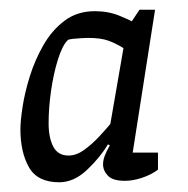

<svg xmlns="http://www.w3.org/2000/svg" viewBox="-20 -730 386 395"><path d="M102 -355Q57 -355 39.5 -386Q22 -417 22 -464Q22 -481 26.5 -510.5Q31 -540 41.5 -573.5Q52 -607 69.5 -637.5Q87 -668 113 -687.5Q139 -707 175 -707Q203 -707 226 -697.5Q249 -688 251 -686L267 -710H299L253 -416H305V-381Q292 -371 273 -364.5Q254 -358 237 -358Q212 -358 202 -368.5Q192 -379 192 -392Q192 -400 195.5 -409.5Q199 -419 206 -431L202 -433Q186 -406 159 -380.5Q132 -355 102 -355ZM121 -410Q137 -410 153 -421.5Q169 -433 183.5 -448.5Q198 -464 207 -475L234 -631Q218 -641 202.5 -646.5Q187 -652 161 -652Q157 -652 147.5 -651.5Q138 -651 129 -650Q120 -649 119 -647Q108 -636 99 -607Q90 -578 85 -543Q80 -508 80 -476Q80 -447 89.5 -428.5Q99 -410 121 -410Z"/></svg>

Font: Faustina Light Light
Style: Italic
Weight: 300
Italic angle: -8°
Version: Version 1.200